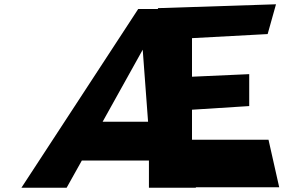

<svg xmlns="http://www.w3.org/2000/svg" viewBox="-20 -874 1323 896"><path d="M1283 0H894V2H675V-125H362L291 2H80L625 -832H717V-836L1268 -854L1229 -715L876 -696V-516L1143 -528V-379L876 -362V-222H1233ZM459 -306H671L646 -642Z"/></svg>

Font: OpenDyslexic
Style: Bold
Weight: 800
Designer: Abbie Gonzalez
Version: Version 0.920;hotconv 1.0.109;makeotfexe 2.5.65596